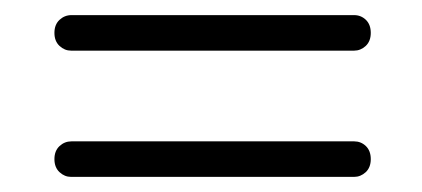

<svg xmlns="http://www.w3.org/2000/svg" viewBox="-20 -470 558 254"><path d="M52 -426.5Q52 -437.5 58.8 -443.8Q65.5 -450 74.5 -450H448.5Q457.5 -450 464 -443.8Q470.5 -437.5 470.5 -426.5Q470.5 -415.5 463.8 -409.2Q457 -403 448.5 -403H74Q65.5 -403 58.8 -409.2Q52 -415.5 52 -426.5ZM52 -259.5Q52 -270.5 58.8 -276.8Q65.5 -283 74.5 -283H448.5Q457.5 -283 464 -276.8Q470.5 -270.5 470.5 -259.5Q470.5 -248.5 463.8 -242.2Q457 -236 448.5 -236H74Q65.5 -236 58.8 -242.2Q52 -248.5 52 -259.5Z"/></svg>

Font: Fraunces 72pt S000 Black
Style: Regular
Weight: 900
Version: Version 1.000; ttfautohint (v1.8.3)